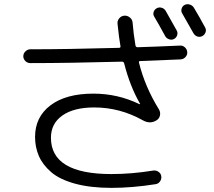

<svg xmlns="http://www.w3.org/2000/svg" viewBox="-20 -861 1040 931"><path d="M783 -809Q818 -748 837 -713Q843 -702 839 -690Q835 -678 824 -672Q813 -666 800 -670.5Q787 -675 781 -686Q745 -752 728 -780Q721 -791 725 -803Q729 -815 740 -821Q751 -827 763.5 -823.5Q776 -820 783 -809ZM920 -824Q946 -781 975 -727Q981 -716 976.5 -704Q972 -692 961 -686Q949 -680 937 -684Q925 -688 918 -700Q898 -736 864 -795Q857 -806 860.5 -818.5Q864 -831 875 -837Q887 -843 900 -839Q913 -835 920 -824ZM127 -555Q113 -555 103 -565Q93 -575 93 -588Q93 -602 103.5 -612Q114 -622 127 -622Q303 -622 557 -629Q566 -629 564 -638Q557 -676 550 -745Q548 -760 558 -772Q568 -784 583 -785Q598 -786 610 -776Q622 -766 623 -751Q627 -699 637 -640Q639 -632 647 -632Q719 -634 853 -640Q866 -641 876.5 -631.5Q887 -622 888 -608Q889 -595 879.5 -584.5Q870 -574 856 -573Q726 -567 660 -565Q652 -565 654 -557Q683 -440 751 -330Q759 -316 755.5 -300.5Q752 -285 738 -277Q707 -258 672 -278Q561 -340 437 -340Q338 -340 282.5 -301Q227 -262 227 -193Q227 -17 520 -17Q619 -17 723 -34Q737 -36 748.5 -28Q760 -20 762 -7Q764 7 756 18.5Q748 30 735 32Q622 50 520 50Q418 50 343.5 29.5Q269 9 228 -26.5Q187 -62 168.5 -104.5Q150 -147 150 -197Q150 -294 225 -350.5Q300 -407 433 -407Q551 -407 656 -356H659V-358Q610 -443 582 -554Q580 -562 571 -562Q310 -555 127 -555Z"/></svg>

Font: Rounded Mplus 1c
Style: Regular
Weight: 400
Version: Version 1.059.20150529